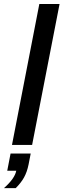

<svg xmlns="http://www.w3.org/2000/svg" viewBox="-45 -745 326 987"><path d="M261.2 -724.6 120.1 0H16.6L157.2 -724.6ZM102.1 99.6Q94.2 139.2 78.4 167.5Q62.5 195.8 35.6 222.2H-24.9Q30.8 172.9 38.6 132.8H-7.8L9.3 44.4H112.8Z"/></svg>

Font: Arimo Medium
Style: Italic
Weight: 500
Italic angle: -12°
Designer: Steve Matteson
Foundry: Monotype Imaging Inc.
Version: Version 1.33